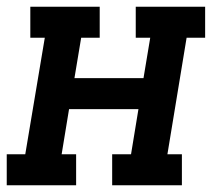

<svg xmlns="http://www.w3.org/2000/svg" viewBox="-27 -550 647 570"><path d="M-7 0V-92H48L106 -438H63V-530H269V-438H214L194 -318H399L419 -438H376V-530H582V-438H527L470 -92H513V0H306V-92H362L384 -226H178L156 -92H199V0Z"/></svg>

Font: Iosevka Slab SmBdExObl
Style: Regular
Weight: 600
Width: 7
Italic angle: -9°
Monospace: yes
Designer: Belleve Invis
Foundry: Belleve Invis
Version: Version 11.1.0; ttfautohint (v1.8.3)